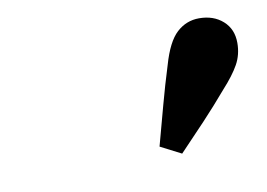

<svg xmlns="http://www.w3.org/2000/svg" viewBox="-41 -847 494 355"><g transform="rotate(-10 206.0 -669.5)"><path d="M237 -569Q247 -606 257 -643Q267 -680 278 -715Q290 -757 308 -773.5Q326 -790 350 -790Q377 -790 394.5 -774.5Q412 -759 412 -733Q412 -711 402 -693Q392 -675 371 -652Q348 -625 324.5 -600Q301 -575 276 -549Z"/></g></svg>

Font: Source Serif 4 SmText
Style: Bold Italic
Weight: 700
Italic angle: -12°
Designer: Frank Grießhammer
Foundry: Adobe
Version: Version 4.005;hotconv 1.1.0;makeotfexe 2.6.0